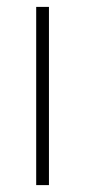

<svg xmlns="http://www.w3.org/2000/svg" viewBox="-20 -537 247 557"><path d="M85 0V-517H122V0Z"/></svg>

Font: Mona Sans ExtraLight
Style: Regular
Weight: 200
Designer: Deni Anggara
Foundry: GitHub
Version: Version 2.000